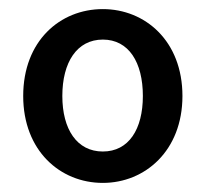

<svg xmlns="http://www.w3.org/2000/svg" viewBox="-20 -830 453 422"><path d="M206 -428C299 -428 381 -499 381 -619C381 -740 299 -810 206 -810C112 -810 31 -740 31 -619C31 -499 112 -428 206 -428ZM206 -497C149 -497 117 -546 117 -619C117 -693 149 -743 206 -743C263 -743 294 -693 294 -619C294 -546 263 -497 206 -497Z"/></svg>

Font: ChiuKong Gothic CL Medium
Style: Regular
Weight: 500
Designer: Ryoko NISHIZUKA 西塚涼子 (kana, bopomofo & ideographs); Paul D. Hunt (Latin, Greek & Cyrillic); Sandoll Communications 산돌커뮤니
Foundry: Adobe
Version: Version 1.300